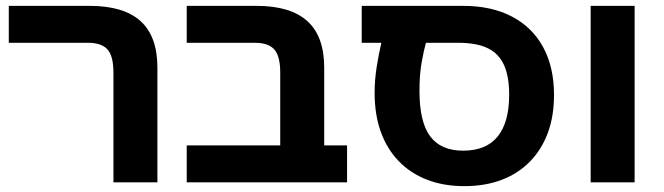

<svg xmlns="http://www.w3.org/2000/svg" viewBox="-20 -622 2265 655"><path d="M367 0V-374Q367 -430 347 -453Q327 -476 280 -476H10V-602H286Q402 -602 459.5 -550Q517 -498 517 -391V0Z M936 0V-374Q936 -430 916 -453Q896 -476 849 -476H617V-602H855Q971 -602 1028.5 -550Q1086 -498 1086 -391V0ZM617 0V-126H1164V0Z M1564 13Q1493 13 1436.5 -9Q1380 -31 1340 -72.5Q1300 -114 1279 -172.5Q1258 -231 1258 -305Q1258 -349 1265 -393.5Q1272 -438 1281 -476H1214V-602H1560Q1657 -602 1726.5 -565.5Q1796 -529 1833 -461Q1870 -393 1870 -298Q1870 -226 1849 -169Q1828 -112 1788 -71Q1748 -30 1691.5 -8.5Q1635 13 1564 13ZM1560 -108Q1599 -108 1628.5 -120Q1658 -132 1677.5 -156Q1697 -180 1707 -215.5Q1717 -251 1717 -299Q1717 -362 1699 -401Q1681 -440 1643 -458Q1605 -476 1544 -476H1433Q1426 -451 1418.5 -409.5Q1411 -368 1411 -312Q1411 -206 1447.5 -157Q1484 -108 1560 -108Z M1995 0V-602H2145V0Z"/></svg>

Font: Noto Sans Hebrew
Style: Bold
Weight: 700
Designer: Monotype Design Team
Foundry: Monotype Imaging Inc.
Version: Version 2.003